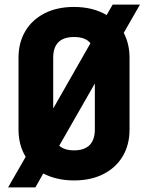

<svg xmlns="http://www.w3.org/2000/svg" viewBox="-20 -770 640 830"><path d="M585 -750 515 -628Q540 -580 540 -520V-210Q540 -144 510.5 -94.5Q481 -45 427 -17.5Q373 10 300 10Q225 10 167 -20L133 40H15L91 -92Q60 -143 60 -210V-520Q60 -586 89.5 -635.5Q119 -685 173 -712.5Q227 -740 300 -740Q381 -740 441 -705L467 -750ZM210 -301 371 -583Q350 -610 300 -610Q210 -610 210 -520ZM390 -409 236 -140Q259 -120 300 -120Q345 -120 367.5 -143Q390 -166 390 -210Z"/></svg>

Font: JetBrains Mono Extra Bold
Style: Regular
Weight: 800
Monospace: yes
Designer: Philipp Nurullin, Konstantin Bulenkov
Foundry: JetBrains
Version: 2.002